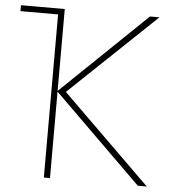

<svg xmlns="http://www.w3.org/2000/svg" viewBox="-52 -761 718 808"><g transform="rotate(5 307.5 -357.0)"><path d="M224 -367 598 0H560L189 -365V0H163V-689H4V-714H189V-368L549 -714H589Z"/></g></svg>

Font: Noto Sans UI Thin
Style: Regular
Weight: 250
Designer: Monotype Design Team
Foundry: Monotype Imaging Inc.
Version: Version 1.001